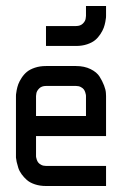

<svg xmlns="http://www.w3.org/2000/svg" viewBox="-20 -620 440 640"><path d="M333.5 0H133.3Q112.8 0 96.2 -5.6Q79.6 -11.2 69.6 -20Q59.6 -28.8 52 -39.3Q44.4 -49.8 41 -60.5Q37.6 -71.3 35.6 -80.1Q33.7 -88.9 33.2 -94.7V-100.1V-299.8Q33.2 -301.8 33.4 -305.4Q33.7 -309.1 35.6 -319.6Q37.6 -330.1 41 -339.4Q44.4 -348.6 52 -360.4Q59.6 -372.1 69.6 -380.4Q79.6 -388.7 96.2 -394.3Q112.8 -399.9 133.3 -399.9H233.4Q261.2 -399.9 282 -389.6Q302.7 -379.4 312 -364.5Q321.3 -349.6 326.9 -335Q332.5 -320.3 333 -310.1L333.5 -299.8V-166.5H100.1V-100.1Q100.1 -98.6 100.3 -96.4Q100.6 -94.2 102.3 -88.6Q104 -83 107.2 -78.6Q110.4 -74.2 117.2 -70.6Q124 -66.9 133.3 -66.9H333.5ZM100.1 -233.4H266.6V-299.8Q266.6 -301.3 266.4 -303.5Q266.1 -305.7 264.4 -311.5Q262.7 -317.4 259.5 -321.8Q256.3 -326.2 249.5 -329.8Q242.7 -333.5 233.4 -333.5H133.3Q118.7 -333.5 110.4 -325Q102.1 -316.4 101.1 -308.1L100.1 -299.8ZM133.3 -533.2H233.4Q248 -533.2 256.3 -541.5Q264.6 -549.8 265.6 -558.6L266.6 -566.9V-600.1H333.5V-566.9Q333.5 -564.9 333.3 -561.3Q333 -557.6 331.1 -547.1Q329.1 -536.6 325.7 -527.3Q322.3 -518.1 314.7 -506.3Q307.1 -494.6 297.1 -486.3Q287.1 -478 270.5 -472.4Q253.9 -466.8 233.4 -466.8H133.3Z"/></svg>

Font: Malkor
Style: Regular
Weight: 400
Version: Version 1.3